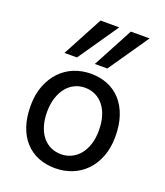

<svg xmlns="http://www.w3.org/2000/svg" viewBox="-144 -878 846 987"><g transform="rotate(20 278.5 -384.5)"><path d="M136.7 -246.6Q136.7 -204.1 147 -170.4Q157.2 -136.7 176 -113.5Q194.8 -90.3 220.7 -78.1Q246.6 -65.9 278.3 -65.9Q307.6 -65.9 333.5 -78.1Q359.4 -90.3 378.7 -113.5Q397.9 -136.7 408.9 -170.4Q419.9 -204.1 419.9 -246.6Q419.9 -289.6 409.7 -323.5Q399.4 -357.4 380.6 -381.1Q361.8 -404.8 335.7 -417.2Q309.6 -429.7 278.3 -429.7Q248.5 -429.7 222.7 -417.2Q196.8 -404.8 177.7 -381.1Q158.7 -357.4 147.7 -323.5Q136.7 -289.6 136.7 -246.6ZM46.4 -246.6Q46.4 -309.6 65.4 -358.2Q84.5 -406.7 116.7 -440.2Q148.9 -473.6 191.9 -490.7Q234.9 -507.8 283.2 -507.8Q333.5 -507.8 375.2 -490.7Q417 -473.6 447 -440.2Q477.1 -406.7 493.7 -358.2Q510.3 -309.6 510.3 -246.6Q510.3 -183.6 491.2 -135.3Q472.2 -86.9 439.9 -54.2Q407.7 -21.5 364.7 -4.6Q321.8 12.2 273.4 12.2Q223.1 12.2 181.4 -4.6Q139.6 -21.5 109.6 -54.2Q79.6 -86.9 63 -135.3Q46.4 -183.6 46.4 -246.6ZM336.9 -781.2 185.5 -561.5H117.2L234.4 -781.2ZM502.9 -781.2 351.6 -561.5H283.2L400.4 -781.2Z"/></g></svg>

Font: Andika New Basic
Style: Regular
Weight: 400
Designer: Victor Gaultney, Annie Olsen, Julie Remington, Don Collingsworth, Eric Hays
Foundry: SIL International
Version: Version 5.500